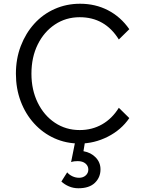

<svg xmlns="http://www.w3.org/2000/svg" viewBox="-20 -751 759 1026"><path d="M615 -175 671 -120Q628 -57 556 -20.5Q484 16 406 16Q333 16 271 -12Q209 -40 162.5 -91Q116 -142 90.5 -210Q65 -278 65 -357Q65 -437 91 -505Q117 -573 163 -624Q209 -675 272 -703Q335 -731 408 -731Q490 -731 557.5 -696Q625 -661 671 -595L615 -540Q541 -659 406 -659Q332 -659 273.5 -620Q215 -581 181.5 -513Q148 -445 148 -357Q148 -271 181.5 -202.5Q215 -134 273.5 -95Q332 -56 406 -56Q472 -56 525.5 -86.5Q579 -117 615 -175ZM308 219 339 170Q350 183 367 191Q384 199 403 199Q424 199 438 186.5Q452 174 452 155Q452 136 437 123Q422 110 395 110Q386 110 377.5 111Q369 112 360 115L385 -10H437L426 57Q466 64 491.5 90.5Q517 117 517 154Q517 197 487 226Q457 255 399 255Q372 255 348.5 245Q325 235 308 219Z"/></svg>

Font: Wix Madefor Text
Style: Regular
Weight: 400
Designer: Dalton Maag Ltd
Foundry: Dalton Maag Ltd
Version: Version 3.100